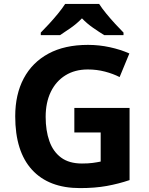

<svg xmlns="http://www.w3.org/2000/svg" viewBox="-20 -954 764 984"><path d="M361 -401H644V-31Q588 -12 527.5 -1Q467 10 390 10Q230 10 144 -84Q58 -178 58 -358Q58 -470 101.5 -552Q145 -634 228 -679Q311 -724 431 -724Q488 -724 543 -712Q598 -700 643 -680L593 -559Q560 -576 518 -587Q476 -598 430 -598Q364 -598 315.5 -568Q267 -538 240.5 -483.5Q214 -429 214 -355Q214 -285 233 -231Q252 -177 293 -146.5Q334 -116 400 -116Q432 -116 454.5 -119Q477 -122 496 -126V-275H361ZM488 -934Q502 -912 524.5 -884.5Q547 -857 571 -831Q595 -805 613 -787V-774H514Q488 -790 457 -811.5Q426 -833 400 -860Q374 -833 344 -812Q314 -791 288 -774H189V-787Q208 -806 231.5 -831.5Q255 -857 277.5 -884.5Q300 -912 314 -934Z"/></svg>

Font: Noto Sans IKEA
Style: Bold
Weight: 600
Designer: Monotype Design Team
Foundry: Monotype Imaging Inc.
Version: Version 2.001